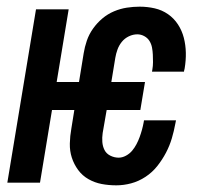

<svg xmlns="http://www.w3.org/2000/svg" viewBox="-20 -548 640 576"><path d="M329 8Q306 8 285 4Q264 0 245.5 -10.5Q227 -21 214.5 -38Q202 -55 195.5 -75Q189 -95 189.5 -117.5Q190 -140 194 -162L203 -218H136L100 0H2L88 -520H186L150 -302H217L231 -388Q234 -407 240.5 -426Q247 -445 259 -462Q271 -479 287 -492.5Q303 -506 322 -514Q341 -522 360.5 -525Q380 -528 399 -528Q422 -528 444 -523Q466 -518 484 -505.5Q502 -493 514 -474.5Q526 -456 531.5 -434.5Q537 -413 537.5 -390Q538 -367 534 -343Q534 -341 533 -338.5Q532 -336 532 -333H436L437 -339Q439 -350 439 -361.5Q439 -373 438.5 -384Q438 -395 436 -405.5Q434 -416 428.5 -425Q423 -434 413 -439.5Q403 -445 392 -445Q379 -445 366.5 -439Q354 -433 345.5 -422.5Q337 -412 332.5 -399.5Q328 -387 326 -375L314 -302H415L401 -218H300L288 -149Q286 -135 287 -122Q288 -109 293.5 -98Q299 -87 311 -81Q323 -75 336 -75Q347 -75 358 -81Q369 -87 376.5 -96Q384 -105 389.5 -115.5Q395 -126 399 -137Q403 -148 406 -159Q409 -170 411 -181L412 -187H508L506 -177Q502 -155 495.5 -133Q489 -111 478 -90Q467 -69 452 -50Q437 -31 416.5 -17.5Q396 -4 373.5 2Q351 8 329 8Z"/></svg>

Font: Iosevka SmBd Ex Obl
Style: Regular
Weight: 600
Width: 7
Italic angle: -9°
Monospace: yes
Designer: Belleve Invis
Foundry: Belleve Invis
Version: Version 32.5.0; ttfautohint (v1.8.4)